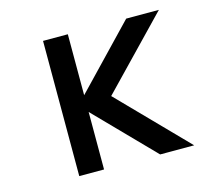

<svg xmlns="http://www.w3.org/2000/svg" viewBox="-89 -711 929 823"><g transform="rotate(-15 375.0 -300.0)"><path d="M240 -292 535 -600H680L387 -296L676 0H525ZM166 -600H276V0H166Z"/></g></svg>

Font: Martian Mono sWd Rg
Style: Regular
Weight: 400
Width: 6
Monospace: yes
Designer: Roman Shamin
Foundry: Evil Martians
Version: Version 1.000